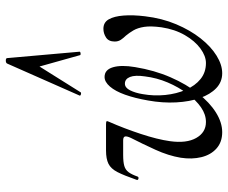

<svg xmlns="http://www.w3.org/2000/svg" viewBox="-82 -690 785 661"><g transform="rotate(-90 310.5 -359.5)"><path d="M186 13Q152 13 130 -6.5Q108 -26 100 -58.5Q92 -91 98 -130Q105 -172 125.5 -217Q146 -262 166 -301Q173 -316 171 -322Q169 -328 158 -328H108Q83 -328 69.5 -324Q56 -320 48 -309Q40 -298 33 -278Q31 -274 25.5 -275.5Q20 -277 22 -282Q37 -325 48.5 -347.5Q60 -370 77 -378.5Q94 -387 123 -387H213Q222 -387 223.5 -385Q225 -383 221 -375Q199 -325 180 -267.5Q161 -210 155 -167Q147 -110 166 -76.5Q185 -43 221 -43Q247 -43 271.5 -60Q296 -77 318.5 -107Q341 -137 357 -174.5Q373 -212 378 -253Q383 -287 376 -304.5Q369 -322 353 -322Q339 -322 330 -304Q321 -286 317 -261Q310 -222 314 -183Q318 -144 332 -112Q346 -80 369 -61.5Q392 -43 424 -43Q448 -43 474 -62Q500 -81 520 -115.5Q540 -150 547 -196Q552 -233 548.5 -255.5Q545 -278 536.5 -292.5Q528 -307 518 -319Q510 -327 504 -336Q498 -345 498 -357Q498 -378 512 -387Q526 -396 542 -396Q564 -396 574.5 -377.5Q585 -359 587.5 -326.5Q590 -294 585 -253Q578 -194 557.5 -145.5Q537 -97 509 -61.5Q481 -26 449.5 -6.5Q418 13 389 13Q359 13 337.5 -7.5Q316 -28 303.5 -63.5Q291 -99 288.5 -145.5Q286 -192 295 -242Q303 -288 315 -321.5Q327 -355 343 -373.5Q359 -392 376 -392Q401 -392 409.5 -363Q418 -334 410 -287Q399 -220 375 -165Q351 -110 319.5 -70Q288 -30 253.5 -8.5Q219 13 186 13ZM441 -727 463 -478Q463 -475 457 -474.5Q451 -474 451 -477L412 -616L323 -474Q321 -472 316 -473.5Q311 -475 312 -478L422 -727Q424 -732 432.5 -732Q441 -732 441 -727Z"/></g></svg>

Font: Cormorant Garamond Light Medium
Style: Italic
Weight: 500
Italic angle: -10°
Version: Version 4.001